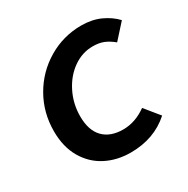

<svg xmlns="http://www.w3.org/2000/svg" viewBox="-134 -674 790 807"><g transform="rotate(-30 261.0 -270.5)"><path d="M41 -226Q41 -316 84 -391Q127 -466 201 -510Q275 -554 362 -554Q414 -554 454.5 -535.5Q495 -517 522 -488L458 -417Q435 -436 413 -445Q391 -454 360 -454Q309 -454 265 -423Q221 -392 194.5 -339Q168 -286 168 -225Q168 -157 202 -122Q236 -87 298 -87Q357 -87 411 -126L468 -56Q391 13 277 13Q211 13 157.5 -14.5Q104 -42 72.5 -96Q41 -150 41 -226Z"/></g></svg>

Font: Nebula Sans Semibold
Style: Regular
Weight: 600
Italic angle: -9°
Designer: Paul D. Hunt for Adobe (as Source Sans)
Foundry: Nebula Entertainment & Broadcasting LLC
Version: Version 1.010